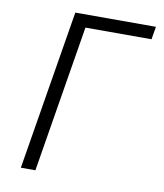

<svg xmlns="http://www.w3.org/2000/svg" viewBox="-83 -803 741 870"><g transform="rotate(10 288.0 -367.5)"><path d="M72 0H139L250 -676H554L564 -735H193Z"/></g></svg>

Font: Iosevka Sparkle Light
Style: Italic
Weight: 300
Italic angle: -9°
Designer: Belleve Invis
Foundry: Belleve Invis
Version: Version 4.5.0; ttfautohint (v1.8.3)